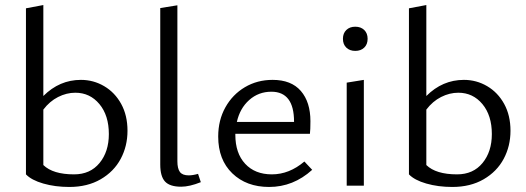

<svg xmlns="http://www.w3.org/2000/svg" viewBox="-20 -737 2088 762"><path d="M486 -218Q486 -157 459 -106.5Q432 -56 379.5 -25.5Q327 5 255 5Q199 5 152 -8.5Q105 -22 83 -45V-704L152 -717V-356Q216 -420 301 -420Q351 -420 393.5 -395Q436 -370 461 -324.5Q486 -279 486 -218ZM412 -205Q412 -279 374.5 -324Q337 -369 279 -369Q244 -369 210.5 -352Q177 -335 152 -302V-82Q190 -45 274 -45Q338 -45 375 -90Q412 -135 412 -205Z M616 -84V-705L684 -716V-97Q684 -68 694 -54.5Q704 -41 729 -41Q745 -41 766 -47L777 -14Q732 4 699 4Q654 4 635 -16.5Q616 -37 616 -84Z M1219 -63Q1144 5 1048 5Q958 5 902 -49Q846 -103 846 -195Q846 -260 874.5 -311Q903 -362 952 -391Q1001 -420 1062 -420Q1136 -420 1174 -376Q1212 -332 1212 -256Q1212 -222 1210 -206H914V-202Q914 -129 953 -87Q992 -45 1059 -45Q1128 -45 1188 -96ZM920 -253H1147V-254Q1147 -373 1057 -373Q1006 -373 969 -340Q932 -307 920 -253Z M1341 -583Q1341 -605 1354.5 -618Q1368 -631 1390 -631Q1412 -631 1425.5 -618Q1439 -605 1439 -583Q1439 -561 1425.5 -548Q1412 -535 1390 -535Q1368 -535 1354.5 -548Q1341 -561 1341 -583ZM1356 -409 1424 -420V0H1356Z M2006 -218Q2006 -157 1979 -106.5Q1952 -56 1899.5 -25.5Q1847 5 1775 5Q1719 5 1672 -8.5Q1625 -22 1603 -45V-704L1672 -717V-356Q1736 -420 1821 -420Q1871 -420 1913.5 -395Q1956 -370 1981 -324.5Q2006 -279 2006 -218ZM1932 -205Q1932 -279 1894.5 -324Q1857 -369 1799 -369Q1764 -369 1730.5 -352Q1697 -335 1672 -302V-82Q1710 -45 1794 -45Q1858 -45 1895 -90Q1932 -135 1932 -205Z"/></svg>

Font: Ysabeau Infant
Style: Regular
Weight: 400
Designer: Christian Thalmann (Catharsis Fonts)
Version: Version 0.003